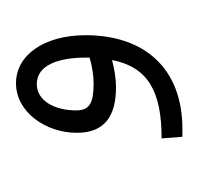

<svg xmlns="http://www.w3.org/2000/svg" viewBox="-24 -230 248 240"><g transform="rotate(-90 100.0 -110.0)"><path d="M49 -6H59C134 -6 176 -53 176 -127C176 -179 151 -214 116 -214C80 -214 54 -177 54 -138C54 -103 75 -89 111 -89C122 -89 134 -91 145 -94C136 -49 106 -32 47 -32ZM82 -139C82 -164 93 -188 115 -188C139 -188 148 -160 148 -127V-122C138 -119 126 -117 116 -117C91 -117 82 -122 82 -139Z"/></g></svg>

Font: Noto Sans Arabic UI Cn XLt
Style: Regular
Weight: 200
Width: 3
Designer: Monotype Design Team, Nadine Chahine and Nizar Qandah
Foundry: Monotype Imaging Inc.
Version: Version 2.010